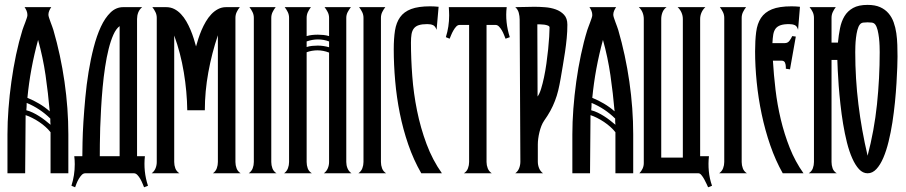

<svg xmlns="http://www.w3.org/2000/svg" viewBox="-20 -713 3726 790"><path d="M190.9 -683.6Q186 -676.8 182.6 -668.7Q179.2 -660.6 179.2 -652.3Q179.2 -647.9 181.9 -639.6Q184.6 -631.3 188 -622.1Q191.4 -612.8 194.8 -603.8Q198.2 -594.7 199.7 -589.4Q229.5 -486.8 245.4 -376.7Q261.2 -266.6 261.2 -160.2V0H188V-168.9Q179.7 -179.7 167.5 -190.7Q155.3 -201.7 141.1 -211.2Q127 -220.7 112.3 -228Q97.7 -235.4 85.4 -239.3Q85.4 -178.7 84.5 -119.6Q83.5 -60.5 83.5 0H10.7V-160.2Q10.7 -210 14.9 -265.4Q19 -320.8 26.9 -377.2Q34.7 -433.6 46.1 -487.8Q57.6 -542 72.3 -589.4Q73.7 -594.2 77.1 -603Q80.6 -611.8 84 -621.1Q87.4 -630.4 90.1 -638.4Q92.8 -646.5 92.8 -650.9Q92.8 -660.2 89.4 -668.5Q85.9 -676.8 81.1 -683.6ZM184.6 -254.9Q178.2 -329.1 167.5 -403.1Q156.7 -477.1 136.7 -548.8Q120.6 -489.7 109.6 -430.4Q98.6 -371.1 92.8 -310.5Q117.7 -300.3 140.9 -286.6Q164.1 -272.9 184.6 -254.9ZM89.8 -289.6Q89.8 -273.9 88.4 -259.3Q102.1 -255.9 115.2 -249.5Q128.4 -243.2 141.1 -235.1Q153.8 -227.1 165.5 -218Q177.2 -209 188 -199.7Q187 -206.1 187 -212.6Q187 -219.2 187 -225.1Q145 -266.6 89.8 -289.6Z M564.9 -683.6Q553.7 -674.3 548.8 -661.6Q543.9 -648.9 543.9 -634.8V-70.3H576.2Q572.8 -39.6 575.9 -8.8Q579.1 22 588.9 51.3L572.8 57.6Q570.3 51.8 566.4 42Q562.5 32.2 557.1 22.9Q551.8 13.7 545.2 6.8Q538.6 0 531.2 0H330.6Q322.8 0 316.2 6.8Q309.6 13.7 304.2 22.9Q298.8 32.2 294.9 42Q291 51.8 289.1 57.6L273.9 51.3Q280.8 29.3 284.2 7.6Q287.6 -14.2 287.6 -37.6Q287.6 -45.9 287.1 -54Q286.6 -62 285.6 -70.3H318.8Q318.8 -90.3 319.6 -127.4Q320.3 -164.6 323.2 -211.7Q326.2 -258.8 331.1 -311.8Q335.9 -364.7 344.5 -417.2Q353 -469.7 365.5 -517.8Q377.9 -565.9 395 -602.8Q412.1 -639.6 434.8 -661.6Q457.5 -683.6 486.8 -683.6ZM472.2 -70.3V-605.5Q457.5 -594.7 446.5 -570.1Q435.5 -545.4 427 -511.5Q418.5 -477.5 412.4 -436.8Q406.2 -396 402.3 -353.3Q398.4 -310.5 396 -267.8Q393.6 -225.1 392.3 -187.5Q391.1 -149.9 390.9 -119.4Q390.6 -88.9 390.6 -70.3Z M663.6 -683.6Q682.1 -683.6 697.3 -675.8Q712.4 -668 724.6 -655Q736.8 -642.1 746.6 -625.2Q756.3 -608.4 763.9 -590.3Q771.5 -572.3 777.1 -554.4Q782.7 -536.6 786.6 -522Q790.5 -536.1 796.1 -553.7Q801.8 -571.3 809.3 -589.1Q816.9 -606.9 826.9 -624Q836.9 -641.1 849.4 -654.3Q861.8 -667.5 877 -675.5Q892.1 -683.6 910.2 -683.6H966.8Q959 -674.3 953.9 -663.3Q948.7 -652.3 948.7 -639.6V-46.4Q948.7 -33.2 953.4 -20.5Q958 -7.8 970.2 0H856Q867.7 -8.3 872.1 -20.8Q876.5 -33.2 876.5 -46.4V-567.9Q851.6 -494.6 837.2 -415.5Q822.8 -336.4 822.8 -259.3H750.5Q749.5 -335.9 736.3 -415.5Q723.1 -495.1 696.8 -566.9V-46.4Q696.8 -33.2 701.4 -20.5Q706.1 -7.8 718.3 0H604Q615.2 -8.3 620.1 -20.8Q625 -33.2 625 -46.4V-639.6Q625 -652.3 619.6 -663.3Q614.3 -674.3 606.9 -683.6Z M1024.4 -639.6Q1024.4 -652.3 1019 -663.3Q1013.7 -674.3 1006.3 -683.6H1114.3Q1106.9 -674.3 1101.6 -663.3Q1096.2 -652.3 1096.2 -639.6V-46.4Q1096.2 -33.2 1100.8 -20.5Q1105.5 -7.8 1117.7 0H1003.4Q1015.1 -8.3 1019.8 -20.8Q1024.4 -33.2 1024.4 -46.4Z M1148.9 0Q1160.2 -8.3 1164.8 -20.8Q1169.4 -33.2 1169.4 -46.4V-639.6Q1169.4 -652.3 1164.1 -663.3Q1158.7 -674.3 1151.4 -683.6H1259.3Q1252 -674.3 1246.8 -663.3Q1241.7 -652.3 1241.7 -639.6V-564.5Q1252.9 -567.9 1264.4 -569.1Q1275.9 -570.3 1288.1 -570.3Q1299.3 -570.3 1311 -569.1Q1322.8 -567.9 1334 -564.5V-639.6Q1334 -652.3 1328.4 -663.3Q1322.8 -674.3 1315.4 -683.6H1423.8Q1416.5 -674.3 1410.6 -663.3Q1404.8 -652.3 1404.8 -639.6V-46.4Q1404.8 -33.2 1409.7 -20.8Q1414.6 -8.3 1426.3 0H1312.5Q1323.7 -8.3 1328.9 -20.8Q1334 -33.2 1334 -46.4V-496.6Q1310.1 -505.9 1286.1 -505.9Q1274.9 -505.9 1263.4 -503.9Q1252 -502 1241.7 -498V-46.4Q1241.7 -33.2 1246.1 -20.5Q1250.5 -7.8 1263.2 0ZM1334 -542.5Q1312 -550.8 1288.1 -550.8Q1265.1 -550.8 1241.7 -542.5V-519.5Q1252 -522.9 1263.9 -524.2Q1275.9 -525.4 1287.1 -525.4Q1310.5 -525.4 1334 -518.6Z M1475.6 -639.6Q1475.6 -652.3 1470.2 -663.3Q1464.8 -674.3 1457.5 -683.6H1565.4Q1558.1 -674.3 1552.7 -663.3Q1547.4 -652.3 1547.4 -639.6V-46.4Q1547.4 -33.2 1552 -20.5Q1556.6 -7.8 1568.8 0H1454.6Q1466.3 -8.3 1470.9 -20.8Q1475.6 -33.2 1475.6 -46.4Z M1776.4 -590.3Q1771 -605.5 1761.7 -609.6Q1752.4 -613.8 1738.3 -613.8Q1716.8 -613.8 1703.6 -609.6Q1690.4 -605.5 1683.1 -596.2Q1675.8 -586.9 1673.3 -572.5Q1670.9 -558.1 1670.9 -537.6Q1670.9 -472.2 1676.3 -400.4Q1681.6 -328.6 1696 -257.6Q1710.4 -186.5 1735.1 -120.4Q1759.8 -54.2 1798.3 0H1713.4Q1681.6 -55.2 1659.9 -118.2Q1638.2 -181.2 1625 -247.1Q1611.8 -313 1606 -380.1Q1600.1 -447.3 1600.1 -510.3Q1600.1 -554.2 1605.2 -587.2Q1610.4 -620.1 1626.2 -642.3Q1642.1 -664.6 1671.6 -675.8Q1701.2 -687 1750 -687Q1758.8 -687 1767.1 -686.5Q1775.4 -686 1784.7 -685.1Z M1888.7 0Q1900.9 -7.8 1905.5 -20.5Q1910.2 -33.2 1910.2 -46.4V-610.4H1871.1Q1863.3 -610.4 1856.9 -603.5Q1850.6 -596.7 1845.5 -587.6Q1840.3 -578.6 1836.4 -569.1Q1832.5 -559.6 1830.1 -553.7L1814.5 -560.1Q1821.3 -581.5 1824.7 -604Q1828.1 -626.5 1828.1 -649.9Q1828.1 -658.2 1827.6 -666.7Q1827.1 -675.3 1826.7 -683.6H2064.9Q2061 -652.8 2064.5 -621.3Q2067.9 -589.8 2077.6 -560.1L2060.1 -553.7Q2057.6 -559.6 2054 -569.1Q2050.3 -578.6 2045.2 -587.6Q2040 -596.7 2033.4 -603.5Q2026.9 -610.4 2019 -610.4H1981.9V-46.4Q1981.9 -33.2 1986.8 -20.5Q1991.7 -7.8 2003.4 0Z M2314.5 -611.3Q2314.5 -584 2311.8 -555.9Q2309.1 -527.8 2304.9 -499.5Q2300.8 -471.2 2295.9 -443.4Q2291 -415.5 2286.6 -388.7Q2282.2 -363.3 2276.9 -341.1Q2271.5 -318.8 2263.4 -297.9Q2255.4 -276.9 2244.4 -256.8Q2233.4 -236.8 2218.8 -216.3Q2212.4 -207 2207.5 -194.6Q2202.6 -182.1 2199.5 -168.9Q2196.3 -155.8 2194.6 -142.6Q2192.9 -129.4 2192.9 -118.7V-47.9Q2192.9 -34.2 2198 -21.2Q2203.1 -8.3 2214.4 0H2100.1Q2111.3 -8.3 2116.2 -21.2Q2121.1 -34.2 2121.1 -47.9L2118.2 -632.8Q2118.2 -646.5 2114.5 -660.4Q2110.8 -674.3 2100.1 -683.6Q2119.6 -683.6 2138.9 -684.3Q2158.2 -685.1 2178.2 -685.1Q2198.7 -685.1 2222.4 -683.3Q2246.1 -681.6 2266.6 -674.3Q2287.1 -667 2300.8 -652.3Q2314.5 -637.7 2314.5 -611.3ZM2191.9 -315.9Q2199.7 -326.2 2206.3 -347.4Q2212.9 -368.7 2218.5 -395.3Q2224.1 -421.9 2228.3 -451.9Q2232.4 -481.9 2235.4 -510Q2238.3 -538.1 2239.7 -561.8Q2241.2 -585.4 2241.2 -600.1Q2241.2 -605 2234.6 -607.7Q2228 -610.4 2219.5 -611.6Q2210.9 -612.8 2202.6 -612.8Q2194.3 -612.8 2190.9 -612.8Z M2515.1 -683.6Q2510.3 -676.8 2506.8 -668.7Q2503.4 -660.6 2503.4 -652.3Q2503.4 -647.9 2506.1 -639.6Q2508.8 -631.3 2512.2 -622.1Q2515.6 -612.8 2519 -603.8Q2522.5 -594.7 2523.9 -589.4Q2553.7 -486.8 2569.6 -376.7Q2585.4 -266.6 2585.4 -160.2V0H2512.2V-168.9Q2503.9 -179.7 2491.7 -190.7Q2479.5 -201.7 2465.3 -211.2Q2451.2 -220.7 2436.5 -228Q2421.9 -235.4 2409.7 -239.3Q2409.7 -178.7 2408.7 -119.6Q2407.7 -60.5 2407.7 0H2335V-160.2Q2335 -210 2339.1 -265.4Q2343.3 -320.8 2351.1 -377.2Q2358.9 -433.6 2370.4 -487.8Q2381.8 -542 2396.5 -589.4Q2397.9 -594.2 2401.4 -603Q2404.8 -611.8 2408.2 -621.1Q2411.6 -630.4 2414.3 -638.4Q2417 -646.5 2417 -650.9Q2417 -660.2 2413.6 -668.5Q2410.2 -676.8 2405.3 -683.6ZM2508.8 -254.9Q2502.4 -329.1 2491.7 -403.1Q2481 -477.1 2460.9 -548.8Q2444.8 -489.7 2433.8 -430.4Q2422.9 -371.1 2417 -310.5Q2441.9 -300.3 2465.1 -286.6Q2488.3 -272.9 2508.8 -254.9ZM2414.1 -289.6Q2414.1 -273.9 2412.6 -259.3Q2426.3 -255.9 2439.5 -249.5Q2452.6 -243.2 2465.3 -235.1Q2478 -227.1 2489.7 -218Q2501.5 -209 2512.2 -199.7Q2511.2 -206.1 2511.2 -212.6Q2511.2 -219.2 2511.2 -225.1Q2469.2 -266.6 2414.1 -289.6Z M2882.3 -683.6Q2872.1 -674.3 2866.5 -661.6Q2860.8 -648.9 2860.8 -634.8V-70.3H2897Q2893.6 -39.6 2896.5 -8.8Q2899.4 22 2909.7 51.3L2893.6 57.6Q2891.1 52.7 2887 43.2Q2882.8 33.7 2877.4 24.2Q2872.1 14.6 2866 7.3Q2859.9 0 2854 0H2610.8Q2619.1 -8.8 2624 -19.3Q2628.9 -29.8 2628.9 -42V-634.8Q2628.9 -648.9 2623.8 -661.6Q2618.7 -674.3 2608.4 -683.6H2722.7Q2710.9 -675.3 2705.8 -662.1Q2700.7 -648.9 2700.7 -634.8V-64.5H2789.6V-634.8Q2789.6 -648.9 2783.9 -661.6Q2778.3 -674.3 2768.1 -683.6Z M2960 -639.6Q2960 -652.3 2954.6 -663.3Q2949.2 -674.3 2941.9 -683.6H3049.8Q3042.5 -674.3 3037.1 -663.3Q3031.7 -652.3 3031.7 -639.6V-46.4Q3031.7 -33.2 3036.4 -20.5Q3041 -7.8 3053.2 0H2939Q2950.7 -8.3 2955.3 -20.8Q2960 -33.2 2960 -46.4Z M3263.7 -590.3Q3259.8 -605.5 3250.2 -609.6Q3240.7 -613.8 3226.6 -613.8Q3204.6 -613.8 3191.4 -609.1Q3178.2 -604.5 3171.1 -595Q3164.1 -585.4 3161.6 -570.8Q3159.2 -556.2 3158.2 -535.6H3209Q3221.2 -535.6 3228.3 -545.2Q3235.4 -554.7 3239.7 -564.5L3254.4 -562.5L3230.5 -427.7L3213.4 -430.2V-437Q3213.4 -446.8 3210 -455.1Q3206.5 -463.4 3195.3 -463.4H3160.2Q3163.6 -405.8 3170.9 -344Q3178.2 -282.2 3192.6 -221.9Q3207 -161.6 3229.5 -104.7Q3252 -47.9 3286.1 0H3200.7Q3170.9 -52.7 3149.4 -115Q3127.9 -177.2 3114 -243.2Q3100.1 -309.1 3093.5 -375.2Q3086.9 -441.4 3086.9 -501.5Q3086.9 -546.4 3091.3 -581.1Q3095.7 -615.7 3111.1 -639.2Q3126.5 -662.6 3156.2 -674.8Q3186 -687 3237.3 -687Q3246.1 -687 3254.6 -686.5Q3263.2 -686 3271.5 -685.1Z M3499 -498.5Q3499 -389.6 3512 -283.9Q3524.9 -178.2 3549.8 -72.3Q3577.1 -175.8 3588.4 -283.4Q3599.6 -391.1 3599.6 -498.5Q3599.6 -508.3 3599.1 -524.2Q3598.6 -540 3596.7 -556.9Q3594.7 -573.7 3591.1 -588.9Q3587.4 -604 3581.1 -612.3Q3575.7 -619.1 3566.7 -620.1Q3557.6 -621.1 3549.8 -621.1Q3541.5 -621.1 3532.5 -620.1Q3523.4 -619.1 3518.1 -612.3Q3511.7 -604.5 3507.8 -589.4Q3503.9 -574.2 3502 -557.1Q3500 -540 3499.5 -523.9Q3499 -507.8 3499 -498.5ZM3401.4 -46.4Q3401.4 -33.2 3405.8 -20.5Q3410.2 -7.8 3422.9 0H3307.6Q3319.8 -7.8 3324.5 -20.5Q3329.1 -33.2 3329.1 -46.4V-639.6Q3329.1 -652.3 3324 -663.3Q3318.8 -674.3 3311 -683.6H3418.9Q3411.6 -674.3 3406.5 -663.3Q3401.4 -652.3 3401.4 -639.6V-537.6H3427.7Q3430.7 -568.4 3436.3 -596.7Q3441.9 -625 3454.6 -646.2Q3467.3 -667.5 3490 -680.2Q3512.7 -692.9 3549.8 -692.9Q3580.6 -692.9 3601.3 -683.6Q3622.1 -674.3 3635.7 -658.4Q3649.4 -642.6 3657 -621.3Q3664.6 -600.1 3668 -576.4Q3671.4 -552.7 3672.1 -528.1Q3672.9 -503.4 3672.9 -480Q3672.9 -464.8 3671.9 -436.3Q3670.9 -407.7 3668.7 -371.1Q3666.5 -334.5 3662.4 -292.7Q3658.2 -251 3651.9 -209.7Q3645.5 -168.5 3636.2 -130.6Q3627 -92.8 3614.5 -63.7Q3602.1 -34.7 3585.9 -17.3Q3569.8 0 3549.8 0Q3530.3 0 3514.6 -16.8Q3499 -33.7 3486.6 -61.8Q3474.1 -89.8 3464.8 -126.7Q3455.6 -163.6 3449 -203.6Q3442.4 -243.7 3438 -284.2Q3433.6 -324.7 3430.9 -360.1Q3428.2 -395.5 3427 -423.6Q3425.8 -451.7 3425.3 -466.3H3401.4Z"/></svg>

Font: XAYAX
Style: Regular
Weight: 400
Designer: Peter Wiegel
Foundry: Peter Wiegel
Version: Version 1.000 2009 initial release